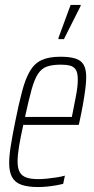

<svg xmlns="http://www.w3.org/2000/svg" viewBox="-20 -747 381 775"><path d="M134 8Q93 8 67 -1Q41 -10 29 -31.5Q17 -53 17 -89Q17 -118 23.5 -158.5Q30 -199 41 -254Q56 -329 69.5 -379.5Q83 -430 101 -460.5Q119 -491 148 -504.5Q177 -518 224 -518Q262 -518 285 -510.5Q308 -503 318 -485Q328 -467 328 -436Q328 -417 324.5 -388.5Q321 -360 315 -326.5Q309 -293 301 -256L298 -243H74Q63 -193 57 -157Q51 -121 51 -95Q51 -68 59.5 -52.5Q68 -37 86.5 -30.5Q105 -24 134 -24Q151 -24 170.5 -26Q190 -28 209 -31Q228 -34 242 -38L235 -5Q224 -2 207 1Q190 4 171 6Q152 8 134 8ZM81 -275H270L275 -300Q281 -330 287.5 -364.5Q294 -399 294 -426Q294 -453 286 -465.5Q278 -478 263 -482Q248 -486 226 -486Q192 -486 170 -478.5Q148 -471 133.5 -449Q119 -427 107.5 -385.5Q96 -344 81 -275ZM216 -589V-594L265 -727H306L305 -722L238 -589Z"/></svg>

Font: Saira ExtraCondensed Thin
Style: Italic
Weight: 250
Width: 2
Italic angle: -12°
Designer: Hector Gatti with collaboration of the Omnibus-Type team
Foundry: Omnibus-Type
Version: Version 1.101